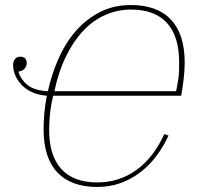

<svg xmlns="http://www.w3.org/2000/svg" viewBox="-20 -730 795 762"><path d="M500 -710Q604 -710 658.5 -652Q713 -594 713 -482Q713 -452 709 -417.5Q705 -383 699 -350H191L188 -336Q180 -300 177.5 -267.5Q175 -235 175 -215Q175 -112 223.5 -59Q272 -6 366 -6Q453 -6 521.5 -55.5Q590 -105 632 -198L649 -192Q629 -149 601.5 -112Q574 -75 538.5 -47.5Q503 -20 460 -4Q417 12 366 12Q262 12 207.5 -46Q153 -104 153 -216Q153 -248 156 -281.5Q159 -315 166 -350Q130 -353 104.5 -365.5Q79 -378 63 -396Q47 -414 39.5 -434Q32 -454 32 -472Q32 -486 39.5 -495.5Q47 -505 60 -505Q86 -505 86 -479Q86 -467 77.5 -457.5Q69 -448 54 -446V-443Q63 -414 89.5 -392.5Q116 -371 170 -368Q184 -432 210.5 -493.5Q237 -555 277.5 -603Q318 -651 373.5 -680.5Q429 -710 500 -710ZM500 -692Q446 -692 397.5 -670.5Q349 -649 310 -607.5Q271 -566 241.5 -505.5Q212 -445 196 -368H679L685 -400Q690 -426 690.5 -447Q691 -468 691 -483Q691 -586 642.5 -639Q594 -692 500 -692Z"/></svg>

Font: IBM Plex Serif Thin
Style: Italic
Weight: 100
Italic angle: -14°
Designer: Mike Abbink, Paul van der Laan, Pieter van Rosmalen
Foundry: Bold Monday
Version: Version 3.001